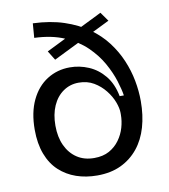

<svg xmlns="http://www.w3.org/2000/svg" viewBox="-81 -773 752 856"><g transform="rotate(-10 295.0 -345.0)"><path d="M291 14Q240 14 196.5 -1Q153 -16 120 -46.5Q87 -77 69 -124.5Q51 -172 51 -235Q51 -313 77.5 -368.5Q104 -424 150 -453Q196 -482 253 -482Q297 -482 338 -464.5Q379 -447 409 -410.5Q439 -374 450 -317H469Q465 -344 452.5 -384Q440 -424 416 -467Q392 -510 353 -548Q314 -586 256.5 -611Q199 -636 120 -639L125 -704Q204 -701 265.5 -680.5Q327 -660 373 -627.5Q419 -595 450.5 -553.5Q482 -512 501.5 -466Q521 -420 530 -372.5Q539 -325 539 -279Q539 -215 523.5 -161.5Q508 -108 476.5 -69Q445 -30 399 -8Q353 14 291 14ZM291 -65Q331 -65 359 -80.5Q387 -96 405.5 -121.5Q424 -147 432.5 -176.5Q441 -206 441 -235V-243Q441 -264 430.5 -292Q420 -320 399 -346.5Q378 -373 348.5 -390.5Q319 -408 280 -408Q241 -408 210 -386.5Q179 -365 162 -326.5Q145 -288 145 -237Q145 -185 163 -146.5Q181 -108 213.5 -86.5Q246 -65 291 -65ZM169 -569 430 -698 459 -657 195 -527Z"/></g></svg>

Font: Bricolage Grotesque 96pt ExtraBold
Style: Regular
Weight: 400
Version: Version 1.001;gftools[0.9.33.dev8+g029e19f]